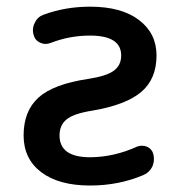

<svg xmlns="http://www.w3.org/2000/svg" viewBox="-20 -576 544 584"><path d="M253.9 -467.8Q191.4 -467.8 133.8 -445.3Q126 -442.4 118.2 -442.4Q110.4 -442.4 101.6 -446.3Q85.9 -454.1 82 -470.7Q80.1 -477.5 80.1 -483.4Q80.1 -496.1 85.9 -506.8Q93.8 -524.4 112.3 -531.2Q178.7 -555.7 253.9 -555.7Q349.6 -555.7 402.8 -515.1Q456.1 -474.6 456.1 -407.2Q456.1 -335.9 409.7 -296.4Q363.3 -256.8 259.8 -239.3Q204.1 -230.5 182.6 -212.9Q161.1 -195.3 161.1 -164.1Q161.1 -97.7 253.9 -97.7Q254.9 -97.7 255.9 -97.7Q328.1 -98.6 396.5 -129.9Q404.3 -132.8 412.1 -132.8Q418.9 -132.8 426.8 -129.9Q442.4 -123 446.3 -107.4Q448.2 -99.6 448.2 -92.8Q448.2 -81.1 443.4 -69.3Q434.6 -51.8 417 -43.9Q341.8 -11.7 253.9 -11.7Q159.2 -11.7 105.5 -52.2Q51.8 -92.8 51.8 -164.1Q51.8 -238.3 97.2 -279.3Q142.6 -320.3 248 -335.9Q304.7 -344.7 326.7 -361.3Q348.6 -377.9 348.6 -407.2Q348.6 -467.8 253.9 -467.8Z"/></svg>

Font: Gen Jyuu GothicX Medium
Style: Regular
Weight: 500
Designer: Ryoko NISHIZUKA (kana &amp; ideographs); Paul D. Hunt (Latin, Greek &amp; Cyrillic); Wenlong ZHANG (bopomofo); Sandoll C
Version: Version 1.058.20140828